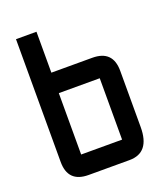

<svg xmlns="http://www.w3.org/2000/svg" viewBox="-128 -772 744 861"><g transform="rotate(-20 244.0 -342.0)"><path d="M48.8 -683.6H146.5V-488.3H341.8Q439.5 -488.3 439.5 -390.6V-122.1Q439.5 0 341.8 0H146.5Q48.8 0 48.8 -97.7ZM341.8 -390.6H146.5V-97.7H341.8Z"/></g></svg>

Font: BabelStone Runic Beorhtric
Style: Regular
Weight: 400
Designer: Andrew West
Foundry: BabelStone
Version: Version 7.004;November 9, 2023